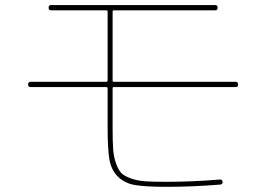

<svg xmlns="http://www.w3.org/2000/svg" viewBox="-20 -720 1040 750"><path d="M99.6 -379.9Q89.8 -379.9 89.8 -390.1Q89.8 -400.4 99.6 -400.4H394.5Q399.4 -400.4 400.4 -405.3V-674.8Q400.4 -679.7 394.5 -679.7H179.7Q169.9 -679.7 169.9 -689.9Q169.9 -700.2 179.7 -700.2H820.3Q830.1 -700.2 830.1 -689.9Q830.1 -679.7 820.3 -679.7H424.8Q419.9 -679.7 419.9 -674.8V-405.3Q419.9 -400.4 424.8 -400.4H900.4Q910.2 -400.4 910.2 -390.1Q910.2 -379.9 900.4 -379.9H424.8Q419.9 -379.9 419.9 -375V-219.7Q419.9 -168.9 421.9 -138.7Q423.8 -108.4 433.1 -82Q442.4 -55.7 454.1 -43.9Q465.8 -32.2 491.7 -22.9Q517.6 -13.7 548.3 -11.7Q579.1 -9.8 629.9 -9.8Q729.5 -9.8 837.9 -18.6Q847.7 -20.5 849.6 -9.8Q850.6 -5.9 847.7 -2.4Q844.7 1 839.8 1Q731.4 9.8 629.9 9.8Q549.8 9.8 508.3 2.9Q466.8 -3.9 440.4 -30.3Q414.1 -56.6 407.2 -98.1Q400.4 -139.6 400.4 -219.7V-375Q400.4 -379.9 394.5 -379.9Z"/></svg>

Font: Rounded Mgen+ 1m thin
Style: Regular
Weight: 100
Designer: [Source Han Sans]
Ryoko NISHIZUKA  (kana & ideographs); Paul D. Hunt (Latin, Greek & Cyrillic); Wenlong ZHANG  (bopomofo
Version: Version 1.059.20150602